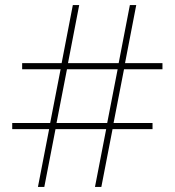

<svg xmlns="http://www.w3.org/2000/svg" viewBox="-20 -734 686 754"><path d="M467 -462 426 -251H579V-227H422L378 0H353L397 -227H198L154 0H129L173 -227H28V-251H177L218 -462H67V-486H222L266 -714H291L247 -486H446L490 -714H515L471 -486H618V-462ZM202 -251H401L442 -462H243Z"/></svg>

Font: Noto Sans Khmer UI Thin
Style: Regular
Weight: 100
Designer: Danh Hong and the Monotype Design Team
Foundry: Monotype Imaging Inc.
Version: Version 2.002; ttfautohint (v1.8.4.7-5d5b)